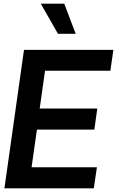

<svg xmlns="http://www.w3.org/2000/svg" viewBox="-20 -1020 637 1040"><path d="M294 -837 201 -1000H328L390 -837ZM224 -637 195 -432H507L491 -318H180L151 -114H505L488 0H4L110 -750H594L578 -637Z"/></svg>

Font: Oakes Grotesk
Style: Bold Italic
Weight: 600
Italic angle: -8°
Designer: Samuel Oakes
Foundry: Samuel Oakes
Version: Version 1.000;PS 001.000;hotconv 1.0.88;makeotf.lib2.5.64775